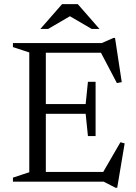

<svg xmlns="http://www.w3.org/2000/svg" viewBox="-20 -878 658 928"><path d="M442 -482.5V-351.5V-220.5H405L394 -328H151.5V-375H394L405 -482.5ZM568.5 -481 545 -476.5 462.5 -633.5 490 -623H151.5V-670H472L528 -694.5H536ZM471.5 -34 562 -190.5 582.5 -185 546.5 29.5H538.5L481 0H151.5V-47H494ZM42.5 0V-19.5L121.5 -45.5V-624.5L42.5 -650.5V-670H201.5V0ZM312 -803H324L212.5 -738H175L280 -858H356L461 -738H423.5Z"/></svg>

Font: Newsreader 16pt
Style: Regular
Weight: 400
Designer: Hugues Gentile
Foundry: Production Type
Version: Version 1.003